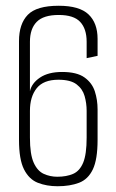

<svg xmlns="http://www.w3.org/2000/svg" viewBox="-20 -643 402 667"><path d="M180 4Q142 4 111.5 -8Q81 -20 63.5 -54.5Q46 -89 46 -157V-500Q46 -560 76.5 -591.5Q107 -623 184 -623Q256 -623 287.5 -593Q319 -563 319 -508V-449L281 -441V-498Q281 -543 258.5 -567Q236 -591 184 -591Q131 -591 107.5 -567Q84 -543 84 -498V-326Q90 -354 119 -373.5Q148 -393 196 -393Q247 -393 273.5 -374Q300 -355 309.5 -325.5Q319 -296 319 -263V-157Q319 -89 302.5 -54.5Q286 -20 254.5 -8Q223 4 180 4ZM179 -29Q211 -29 234 -39Q257 -49 269 -78Q281 -107 281 -165V-258Q281 -284 274 -309Q267 -334 246 -350Q225 -366 183 -366Q131 -366 107.5 -336.5Q84 -307 84 -258V-165Q84 -107 97 -78Q110 -49 132 -39Q154 -29 179 -29Z"/></svg>

Font: Smooch Sans Light
Style: Regular
Weight: 300
Designer: Robert E. Leuschke
Foundry: Robert E. Leuschke
Version: Version 1.010; ttfautohint (v1.8.3)